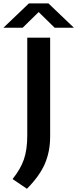

<svg xmlns="http://www.w3.org/2000/svg" viewBox="-78 -968 467 1162"><path d="M85 174.5 -2 115.5Q45.5 57 66.2 -2Q87 -61 87 -147V-740H225.5V-142.5Q225.5 -51 193.5 23.2Q161.5 97.5 85 174.5ZM-57.5 -800 97 -947.5H215L369.5 -800H253L156 -895L59 -800Z"/></svg>

Font: Encode Sans Expanded SemiBold
Style: Regular
Weight: 600
Width: 7
Designer: Multiple Designers
Foundry: Impallari Type
Version: Version 3.000; ttfautohint (v1.8.3) -l 8 -r 50 -G 200 -x 14 